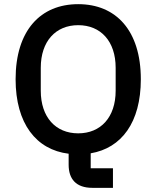

<svg xmlns="http://www.w3.org/2000/svg" viewBox="-20 -730 752 923"><path d="M523 79H416V7C564 -18 657 -141 657 -349C657 -584 537 -710 356 -710C175 -710 55 -584 55 -349C55 -136 154 -10 310 9V62C310 130 345 173 424 173H523ZM356 -89C248 -89 176 -166 176 -294V-404C176 -532 248 -609 356 -609C464 -609 536 -532 536 -404V-294C536 -166 464 -89 356 -89Z"/></svg>

Font: IBMKR Medm
Style: Regular
Weight: 500
Designer: Mike Abbink; Paul van der Laan; Pieter van Rosmalen; Wujin Sim; Chorong Kim; Dohee Lee;
Foundry: Sandoll Inc.
Version: Version 1.002